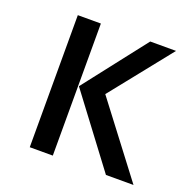

<svg xmlns="http://www.w3.org/2000/svg" viewBox="-100 -623 707 720"><g transform="rotate(20 253.0 -263.5)"><path d="M187 -278 396 0H506L290 -284L484 -527H381ZM184 0V-527H92V0Z"/></g></svg>

Font: FiraGO Unicode
Style: Regular
Weight: 400
Designer: bBox Type
Foundry: bBox Type GmbH
Version: Version 1.001;PS 001.001;hotconv 1.0.88;makeotf.lib2.5.64775